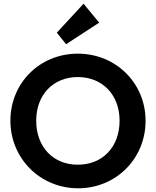

<svg xmlns="http://www.w3.org/2000/svg" viewBox="-20 -1003 840 1034"><path d="M401 11C605 11 764 -149 764 -352C764 -556 604 -714 399 -714C194 -714 36 -556 36 -353C36 -150 196 11 401 11ZM175 -353C175 -492 266 -588 399 -588C532 -588 624 -492 624 -353C624 -212 533 -116 399 -116C266 -116 175 -212 175 -353ZM286 -827 336 -765 514 -881 430 -983Z"/></svg>

Font: MV Cash SemiBold
Style: Regular
Weight: 600
Designer: Rodrigo Fuenzalida
Foundry: fragTYPE
Version: Version 1.100;Glyphs 3.1.2 (3151)